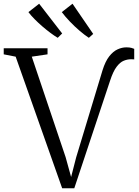

<svg xmlns="http://www.w3.org/2000/svg" viewBox="-36 -1002 747 1030"><path d="M297.5 8 48 -698 -16 -710.5V-743H219V-710.5L134.5 -698L316 -159L345.5 -52.5L372.5 -157.5L514 -625Q529 -673 550 -699.8Q571 -726.5 594.8 -737.2Q618.5 -748 641.5 -748Q659 -748 668.8 -745.2Q678.5 -742.5 684 -740V-683Q684 -683.5 680 -683.8Q676 -684 665 -684Q647.5 -684 628 -676.2Q608.5 -668.5 589.8 -644Q571 -619.5 554.5 -569L362.5 8ZM273 -799.5Q255.5 -810 234 -826Q212.5 -842 190.5 -861Q168.5 -880 149 -899.8Q129.5 -919.5 116.5 -937L174 -982L297.5 -822.5L274 -799.5ZM440 -799.5Q418 -814 391 -837Q364 -860 338.5 -886.8Q313 -913.5 295.5 -937L353 -982L464 -820L441 -799.5Z"/></svg>

Font: Merriweather 72pt Light
Style: Regular
Weight: 300
Version: Version 2.100